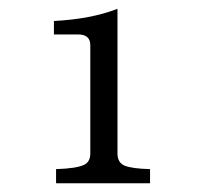

<svg xmlns="http://www.w3.org/2000/svg" viewBox="-20 -793 490 438"><path d="M103 -714.4V-745.1Q188 -749.5 248 -772.9V-442.9Q248 -421.9 264.6 -415Q281.7 -408.2 322.3 -407.2V-375H107.9V-407.2Q154.8 -408.7 171.9 -417Q186 -423.8 186 -442.9V-689.9Q186 -714.4 158.2 -714.4Z"/></svg>

Font: BIZ UDPMincho
Style: Regular
Weight: 400
Designer: TypeBank Co., Ltd.
Foundry: Morisawa Inc.
Version: Version 1.06